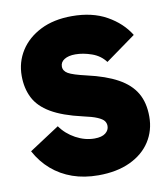

<svg xmlns="http://www.w3.org/2000/svg" viewBox="-81 -767 742 853"><g transform="rotate(-10 290.0 -340.5)"><path d="M295 18Q231 18 178.5 -0.5Q126 -19 85.5 -54Q45 -89 18 -139L154 -228Q180 -191 221.5 -168.5Q263 -146 306 -146Q339 -146 355.5 -159Q372 -172 372 -191Q372 -204 364.5 -214Q357 -224 335 -233.5Q313 -243 271 -252Q183 -272 131 -302.5Q79 -333 57 -376.5Q35 -420 35 -476Q35 -538 67 -588.5Q99 -639 158.5 -669Q218 -699 300 -699Q392 -699 457 -662.5Q522 -626 557 -569L421 -471Q398 -502 359.5 -515.5Q321 -529 286 -529Q255 -529 236.5 -517.5Q218 -506 218 -486Q218 -466 238.5 -454Q259 -442 320 -428Q404 -409 457.5 -379.5Q511 -350 536.5 -306.5Q562 -263 562 -200Q562 -137 530 -87.5Q498 -38 438 -10Q378 18 295 18Z"/></g></svg>

Font: Gabarito Black
Style: Regular
Weight: 900
Designer: Leandro Assis / Alvaro Franca / Felipe Casaprima
Foundry: Naipe Foundry
Version: Version 1.000